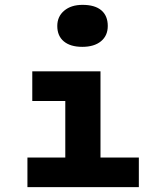

<svg xmlns="http://www.w3.org/2000/svg" viewBox="-20 -771 654 791"><path d="M424 -664Q424 -624 396 -601Q368 -578 319 -578Q270 -578 243 -600.5Q216 -623 216 -664Q216 -703 244.5 -727Q273 -751 320 -751Q371 -751 397.5 -728.5Q424 -706 424 -664ZM93 0V-122H249V-355H113V-477H394V-122H552V0Z"/></svg>

Font: Intel One Mono
Style: Bold
Weight: 700
Monospace: yes
Designer: Fred Shallcrass
Foundry: Frere-Jones Type LLC
Version: Version 1.400;hotconv 1.1.0;makeotfexe 2.6.0;FJTRelease1.4